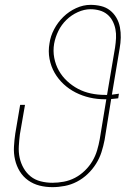

<svg xmlns="http://www.w3.org/2000/svg" viewBox="-20 -763 540 791"><path d="M196 8Q168 8 142.5 1.5Q117 -5 96 -20Q75 -35 61.5 -57Q48 -79 42 -105Q36 -131 37.5 -158.5Q39 -186 43 -213L63 -331H83L62 -210Q59 -186 57.5 -161Q56 -136 61 -113Q66 -90 77.5 -70Q89 -50 106.5 -36Q124 -22 147.5 -16Q171 -10 196 -10Q219 -10 243 -14.5Q267 -19 289 -30.5Q311 -42 329.5 -60Q348 -78 360.5 -99Q373 -120 380 -143.5Q387 -167 391 -190L418 -354H413Q380 -354 349.5 -361Q319 -368 291.5 -382Q264 -396 242 -416.5Q220 -437 205 -463Q190 -489 184 -520.5Q178 -552 184 -585Q188 -614 203 -642.5Q218 -671 241 -693.5Q264 -716 293.5 -729.5Q323 -743 353 -743Q375 -743 396 -738Q417 -733 433 -720.5Q449 -708 459.5 -690Q470 -672 474 -651Q478 -630 477.5 -608Q477 -586 473 -564L441 -373Q449 -374 456 -375Q463 -376 470 -377L467 -358Q460 -357 453 -356.5Q446 -356 438 -355L411 -187Q406 -161 398 -136Q390 -111 375.5 -88Q361 -65 341 -46Q321 -27 297 -14.5Q273 -2 247 3Q221 8 196 8ZM413 -372H421L454 -567Q457 -587 458 -606Q459 -625 455.5 -643Q452 -661 443.5 -677Q435 -693 421.5 -704Q408 -715 390 -720Q372 -725 353 -725Q327 -725 300.5 -713Q274 -701 253.5 -681Q233 -661 220.5 -635.5Q208 -610 203 -583Q198 -553 203.5 -524.5Q209 -496 222.5 -472Q236 -448 256.5 -429Q277 -410 301.5 -397Q326 -384 354.5 -378Q383 -372 413 -372Z"/></svg>

Font: Iosevka Term Curly Thin
Style: Italic
Weight: 100
Italic angle: -9°
Designer: Belleve Invis
Foundry: Belleve Invis
Version: Version 32.3.0